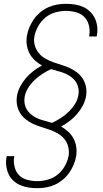

<svg xmlns="http://www.w3.org/2000/svg" viewBox="-20 -843 540 1006"><path d="M176 143Q152 143 129.5 139.5Q107 136 87 127.5Q67 119 50.5 104Q34 89 25 69.5Q16 50 13 27Q10 4 14 -19Q14 -20 14.5 -22Q15 -24 15 -25H55Q55 -24 54.5 -22.5Q54 -21 54 -20Q50 6 56.5 32Q63 58 80.5 75.5Q98 93 123.5 99.5Q149 106 176 106Q203 106 231.5 98Q260 90 283 71Q306 52 320.5 25.5Q335 -1 340 -29Q343 -53 337 -75.5Q331 -98 316.5 -115.5Q302 -133 282.5 -144Q263 -155 241 -163Q219 -171 197 -177.5Q175 -184 154.5 -193.5Q134 -203 116 -217Q98 -231 86 -250Q74 -269 69.5 -292Q65 -315 69 -340Q73 -365 85.5 -389Q98 -413 115.5 -433.5Q133 -454 154.5 -470.5Q176 -487 200 -500Q180 -511 163 -526.5Q146 -542 135 -562.5Q124 -583 120.5 -607Q117 -631 121 -655Q125 -679 134.5 -701Q144 -723 158 -743Q172 -763 191.5 -779Q211 -795 233.5 -805Q256 -815 279 -819Q302 -823 325 -823Q349 -823 372 -819.5Q395 -816 415 -807Q435 -798 451 -783Q467 -768 476.5 -748.5Q486 -729 489 -705.5Q492 -682 488 -659Q488 -658 487.5 -656Q487 -654 486 -652H447Q447 -654 447 -655Q447 -656 448 -658Q452 -685 445.5 -711Q439 -737 421.5 -754.5Q404 -772 378 -779Q352 -786 325 -786Q298 -786 269.5 -778Q241 -770 218 -751Q195 -732 180 -705.5Q165 -679 160 -651Q156 -627 162.5 -604.5Q169 -582 183.5 -564.5Q198 -547 217.5 -536Q237 -525 259 -517Q281 -509 303 -502.5Q325 -496 345.5 -486.5Q366 -477 384 -463Q402 -449 414 -430Q426 -411 430.5 -388Q435 -365 431 -340Q427 -315 414.5 -291Q402 -267 384.5 -246.5Q367 -226 345.5 -209.5Q324 -193 300 -180Q320 -169 337 -153.5Q354 -138 365 -117.5Q376 -97 379.5 -73Q383 -49 379 -24Q375 -1 365.5 21Q356 43 342 63Q328 83 308.5 99Q289 115 267 125Q245 135 221.5 139Q198 143 176 143ZM252 -199Q276 -210 298.5 -224.5Q321 -239 340 -257.5Q359 -276 373 -298.5Q387 -321 391 -346Q394 -363 391 -379.5Q388 -396 380 -410Q372 -424 359.5 -434.5Q347 -445 332.5 -452.5Q318 -460 302.5 -465Q287 -470 271 -474L270 -475Q264 -476 258.5 -477.5Q253 -479 248 -481Q224 -470 201.5 -455.5Q179 -441 160 -422.5Q141 -404 127 -381.5Q113 -359 109 -334Q106 -317 109 -300.5Q112 -284 120 -270Q128 -256 140.5 -245.5Q153 -235 167 -227.5Q181 -220 197 -215Q213 -210 229 -206H230Q235 -204 241 -202.5Q247 -201 252 -199Z"/></svg>

Font: Iosevka Curly XLtObl
Style: Regular
Weight: 200
Italic angle: -9°
Monospace: yes
Designer: Belleve Invis
Foundry: Belleve Invis
Version: Version 11.1.0; ttfautohint (v1.8.3)